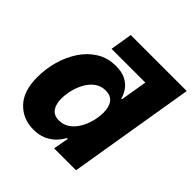

<svg xmlns="http://www.w3.org/2000/svg" viewBox="-192 -881 1040 1040"><g transform="rotate(45 328.0 -360.5)"><path d="M550.8 -601.1H206.5L227.5 -727.5H656.2ZM216.3 7.8Q135.7 7.8 83 -47.1Q30.3 -102.1 30.3 -208Q30.3 -270.5 47.1 -331.5Q64 -392.6 97.2 -442.9Q130.4 -493.2 178.7 -522.9Q227.1 -552.7 290 -552.7Q335.9 -552.7 365.7 -536.9Q395.5 -521 412.1 -496.6Q428.7 -472.2 434.6 -447.3H439.5L486.3 -727.5H656.2L535.6 0H367.7L383.8 -88.4H377Q362.3 -60.5 339.6 -38.8Q316.9 -17.1 286.4 -4.6Q255.9 7.8 216.3 7.8ZM278.8 -125Q313.5 -125 339.8 -143.6Q366.2 -162.1 384.3 -192.4Q402.3 -222.7 411.4 -257.8Q420.4 -293 420.4 -326.7Q420.4 -370.1 401.4 -394.8Q382.3 -419.4 345.2 -419.4Q310.1 -419.4 283.7 -400.9Q257.3 -382.3 239.7 -351.8Q222.2 -321.3 213.4 -286.1Q204.6 -251 204.6 -217.8Q204.6 -174.8 222.9 -149.9Q241.2 -125 278.8 -125Z"/></g></svg>

Font: Inter ExtraBold
Style: Italic
Weight: 800
Italic angle: -9.3988°
Designer: Rasmus Andersson
Foundry: rsms
Version: Version 4.001;git-66647c0bb